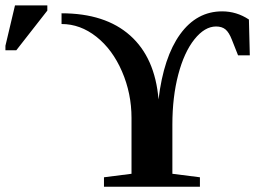

<svg xmlns="http://www.w3.org/2000/svg" viewBox="-20 -705 963 725"><path d="M818.8 -662.1Q873.5 -662.1 919.9 -631.3L923.3 -496.1H878.9L855.5 -555.2Q844.7 -583 831.3 -594Q817.9 -605 795.9 -605Q752.9 -605 714.1 -556.4Q675.3 -507.8 653.1 -423.3Q630.9 -338.9 630.9 -234.4V-48.8L734.9 -35.6V0H372.6V-35.6L476.6 -48.8V-259.8Q476.6 -352.1 440.7 -435.1Q404.8 -518.1 344 -566.2Q283.2 -614.3 212.4 -614.3V-654.8Q377.4 -654.8 471.4 -571Q565.4 -487.3 578.6 -329.6Q597.7 -489.3 660.2 -575.7Q722.7 -662.1 818.8 -662.1ZM0.5 -515.1V-532.2L36.6 -684.6H158.7V-665L41.5 -515.1Z"/></svg>

Font: Tinos
Style: Bold
Weight: 700
Designer: Steve Matteson
Foundry: Monotype Imaging Inc.
Version: Version 1.23